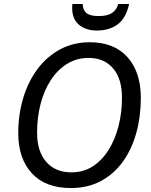

<svg xmlns="http://www.w3.org/2000/svg" viewBox="-20 -938 761 968"><path d="M337 10Q209 10 140.5 -64.5Q72 -139 72 -267Q72 -359 96.5 -442Q121 -525 168 -588.5Q215 -652 282 -688.5Q349 -725 433 -725Q555 -725 622.5 -650Q690 -575 690 -444Q690 -351 667.5 -269Q645 -187 600.5 -124.5Q556 -62 490 -26Q424 10 337 10ZM340 -69Q400 -69 447 -99Q494 -129 527 -181.5Q560 -234 577.5 -302Q595 -370 595 -446Q595 -541 550 -593.5Q505 -646 427 -646Q367 -646 319 -616.5Q271 -587 237 -535.5Q203 -484 185 -415.5Q167 -347 167 -269Q167 -175 213 -122Q259 -69 340 -69ZM468 -784Q414 -784 379 -812.5Q344 -841 344 -896Q344 -901 344 -906.5Q344 -912 345 -918H397Q397 -889 415 -873Q433 -857 477 -857Q523 -857 546 -873.5Q569 -890 576 -918H631Q615 -846 573 -815Q531 -784 468 -784Z"/></svg>

Font: Noto Sans
Style: Italic
Weight: 400
Italic angle: -12°
Designer: Monotype Design Team
Foundry: Monotype Imaging Inc.
Version: Version 2.013; ttfautohint (v1.8.4.7-5d5b)